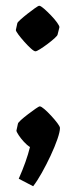

<svg xmlns="http://www.w3.org/2000/svg" viewBox="-20 -504 260 666"><path d="M40 -423Q40 -426 50.5 -435.5Q61 -445 75 -456Q89 -467 101 -475.5Q113 -484 116 -484Q121 -484 132.5 -474Q144 -464 157 -450.5Q170 -437 178.5 -425Q187 -413 186 -409L180 -385Q180 -381 169.5 -371.5Q159 -362 145 -351.5Q131 -341 119 -333.5Q107 -326 103 -326Q98 -326 87 -336Q76 -346 64 -359.5Q52 -373 43.5 -384.5Q35 -396 35 -400ZM95 142 45 116Q72 55 84 6Q74 0 63 -12Q52 -24 44.5 -35.5Q37 -47 37 -51L42 -74Q42 -78 52.5 -87.5Q63 -97 77.5 -108Q92 -119 103.5 -127Q115 -135 118 -135Q123 -135 134 -125.5Q145 -116 157.5 -102.5Q170 -89 179 -77Q188 -65 188 -60Q188 -47 179 -21Q170 5 155.5 36Q141 67 125 95.5Q109 124 95 142Z"/></svg>

Font: Grenze Gotisch
Style: Bold
Weight: 700
Designer: Renata Polastri
Foundry: Omnibus-Type
Version: Version 1.001